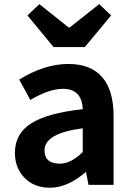

<svg xmlns="http://www.w3.org/2000/svg" viewBox="-20 -878 631 912"><path d="M216.8 13.7Q142.6 13.7 96.7 -33.2Q50.8 -80.1 50.8 -152.3Q50.8 -242.2 127.4 -291.5Q204.1 -340.8 373 -359.4Q369.1 -456.1 278.3 -456.1Q213.9 -456.1 124 -403.3L71.3 -500Q191.4 -574.2 304.7 -574.2Q411.1 -574.2 465.3 -511.7Q519.5 -449.2 519.5 -327.1V0H400.4L388.7 -59.6H385.7Q300.8 13.7 216.8 13.7ZM264.6 -100.6Q317.4 -100.6 373 -156.2V-268.6Q191.4 -245.1 191.4 -164.1Q191.4 -100.6 264.6 -100.6ZM234.4 -654.3 110.4 -804.7 167 -858.4 306.6 -747.1H310.5L451.2 -858.4L507.8 -804.7L382.8 -654.3Z"/></svg>

Font: Nasu
Style: Bold
Weight: 700
Designer: Ryoko NISHIZUKA (kana &amp; ideographs); Paul D. Hunt (Latin, Greek &amp; Cyrillic); Wenlong ZHANG (bopomofo); Sandoll C
Version: Version 2014.1215